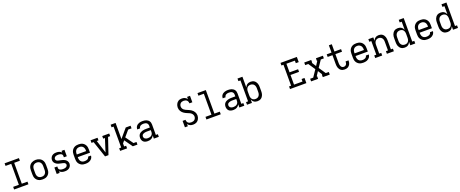

<svg xmlns="http://www.w3.org/2000/svg" viewBox="226 -2901 12148 5066"><g transform="rotate(-20 6300.0 -367.5)"><path d="M99 0V-74H259V-662H99V-735H501V-661H341V-74H501V0Z M900 8Q871 8 842.5 3Q814 -2 788 -15.5Q762 -29 741.5 -50.5Q721 -72 708.5 -98Q696 -124 691.5 -152.5Q687 -181 687 -210V-320Q687 -349 691.5 -377.5Q696 -406 709 -432.5Q722 -459 742 -480Q762 -501 788 -514.5Q814 -528 842.5 -534.5Q871 -541 900 -541Q929 -541 957.5 -534.5Q986 -528 1012 -514.5Q1038 -501 1058 -480Q1078 -459 1091 -432.5Q1104 -406 1108.5 -377.5Q1113 -349 1113 -320V-210Q1113 -181 1108.5 -152.5Q1104 -124 1091.5 -98Q1079 -72 1058.5 -50.5Q1038 -29 1012 -15.5Q986 -2 957.5 3Q929 8 900 8ZM900 -66Q918 -66 936.5 -69.5Q955 -73 971 -82.5Q987 -92 999 -106.5Q1011 -121 1018 -138Q1025 -155 1028 -173.5Q1031 -192 1031 -210V-320Q1031 -339 1028 -357.5Q1025 -376 1017.5 -393Q1010 -410 998 -424.5Q986 -439 970 -448Q954 -457 935.5 -461Q917 -465 898 -465Q880 -465 862 -460.5Q844 -456 828 -446.5Q812 -437 800.5 -423Q789 -409 782 -392Q775 -375 772 -356.5Q769 -338 769 -320V-210Q769 -192 772 -173.5Q775 -155 782 -138Q789 -121 801 -106.5Q813 -92 829 -82.5Q845 -73 863.5 -69.5Q882 -66 900 -66Z M1525 8Q1505 8 1484.5 5.5Q1464 3 1445 -3Q1426 -9 1408.5 -20Q1391 -31 1377 -46V0H1295V-181H1377V-136Q1377 -123 1383 -111Q1389 -99 1399.5 -91Q1410 -83 1422 -78Q1434 -73 1447 -70.5Q1460 -68 1473 -66.5Q1486 -65 1499 -65Q1512 -65 1526 -66.5Q1540 -68 1553 -71Q1566 -74 1578.5 -80Q1591 -86 1601 -95Q1611 -104 1617 -117Q1623 -130 1623 -143Q1623 -162 1611.5 -177.5Q1600 -193 1583.5 -201Q1567 -209 1549 -212.5Q1531 -216 1513 -220Q1495 -224 1477 -228Q1459 -232 1441 -237Q1423 -242 1406 -249Q1389 -256 1373.5 -266Q1358 -276 1344.5 -289Q1331 -302 1321.5 -317.5Q1312 -333 1307 -351Q1302 -369 1302 -388Q1302 -409 1308.5 -430Q1315 -451 1326 -469.5Q1337 -488 1354 -501.5Q1371 -515 1391 -523.5Q1411 -532 1432.5 -535Q1454 -538 1476 -538Q1496 -538 1516 -535.5Q1536 -533 1555.5 -527Q1575 -521 1592 -510Q1609 -499 1623 -484V-530H1705V-349H1623V-394Q1623 -407 1617 -419Q1611 -431 1601 -439Q1591 -447 1578.5 -452Q1566 -457 1553.5 -459.5Q1541 -462 1528 -463.5Q1515 -465 1502 -465Q1482 -465 1462.5 -462Q1443 -459 1425.5 -449.5Q1408 -440 1396.5 -423.5Q1385 -407 1385 -387Q1385 -369 1396 -353Q1407 -337 1423.5 -329Q1440 -321 1458.5 -317.5Q1477 -314 1495 -310Q1513 -306 1531 -302Q1549 -298 1566.5 -293Q1584 -288 1601.5 -281Q1619 -274 1634.5 -264.5Q1650 -255 1663.5 -242Q1677 -229 1686.5 -213Q1696 -197 1701 -179Q1706 -161 1706 -143Q1706 -121 1699.5 -99.5Q1693 -78 1680.5 -59.5Q1668 -41 1650 -27.5Q1632 -14 1611.5 -6Q1591 2 1569 5Q1547 8 1525 8Z M2102 8Q2073 8 2044 3Q2015 -2 1989.5 -15.5Q1964 -29 1943 -50Q1922 -71 1909 -97Q1896 -123 1891.5 -152Q1887 -181 1887 -210V-320Q1887 -349 1891.5 -377.5Q1896 -406 1908.5 -432Q1921 -458 1941.5 -479.5Q1962 -501 1988 -514.5Q2014 -528 2042.5 -533Q2071 -538 2100 -538Q2129 -538 2157.5 -533Q2186 -528 2212 -514.5Q2238 -501 2258.5 -479.5Q2279 -458 2291.5 -432Q2304 -406 2308.5 -377.5Q2313 -349 2313 -320V-228H1969V-210Q1969 -191 1972 -172.5Q1975 -154 1982.5 -137Q1990 -120 2002 -106Q2014 -92 2030.5 -82.5Q2047 -73 2065.5 -69.5Q2084 -66 2102 -66Q2123 -66 2143.5 -69Q2164 -72 2182.5 -81.5Q2201 -91 2214 -108.5Q2227 -126 2229 -147H2311Q2310 -123 2301 -100Q2292 -77 2276.5 -58.5Q2261 -40 2240.5 -26.5Q2220 -13 2197 -5.5Q2174 2 2150 5Q2126 8 2102 8ZM2231 -302V-320Q2231 -338 2228 -356.5Q2225 -375 2218 -392Q2211 -409 2199 -423.5Q2187 -438 2171 -447.5Q2155 -457 2136.5 -461Q2118 -465 2100 -465Q2082 -465 2063.5 -461Q2045 -457 2029 -447.5Q2013 -438 2001 -423.5Q1989 -409 1982 -392Q1975 -375 1972 -356.5Q1969 -338 1969 -320V-302Z M2652 0 2497 -457H2438V-530H2634V-457H2585L2674 -177Q2681 -155 2687.5 -134Q2694 -113 2700 -91Q2706 -113 2712.5 -134Q2719 -155 2726 -177L2815 -457H2766V-530H2962V-456H2903L2748 0Z M3076 0V-74H3132V-662H3076V-735H3215V-282L3426 -530H3562V-456H3467L3324 -289L3478 -74H3562V0H3432L3400 -45L3271 -226L3215 -160V-74H3271V0Z M3851 8Q3819 8 3787.5 0Q3756 -8 3732.5 -29Q3709 -50 3698 -81Q3687 -112 3687 -143Q3687 -171 3695 -197.5Q3703 -224 3721 -244.5Q3739 -265 3763 -278Q3787 -291 3813 -299Q3839 -307 3866 -309.5Q3893 -312 3921 -312H4023V-365Q4023 -388 4013 -409Q4003 -430 3984.5 -442.5Q3966 -455 3943.5 -459.5Q3921 -464 3899 -464Q3877 -464 3856 -460.5Q3835 -457 3817 -446.5Q3799 -436 3787 -417.5Q3775 -399 3775 -378Q3775 -378 3775 -378Q3775 -378 3775 -378H3693Q3693 -378 3693 -378.5Q3693 -379 3693 -379Q3693 -403 3700.5 -426.5Q3708 -450 3723 -469.5Q3738 -489 3758.5 -502.5Q3779 -516 3802 -524Q3825 -532 3849.5 -535Q3874 -538 3899 -538Q3924 -538 3949.5 -534.5Q3975 -531 3999 -522.5Q4023 -514 4044 -498.5Q4065 -483 4079 -462Q4093 -441 4099 -416Q4105 -391 4105 -365V-74H4162V0H4023V-90Q4012 -66 3993.5 -46.5Q3975 -27 3952 -14.5Q3929 -2 3903 3Q3877 8 3851 8ZM3882 -65Q3909 -65 3935 -72Q3961 -79 3982 -95.5Q4003 -112 4013 -137Q4023 -162 4023 -189V-239H3921Q3904 -239 3888 -238Q3872 -237 3856 -233.5Q3840 -230 3824.5 -224Q3809 -218 3796 -208.5Q3783 -199 3776 -184Q3769 -169 3769 -152Q3769 -132 3778.5 -113.5Q3788 -95 3805 -84Q3822 -73 3842 -69Q3862 -65 3882 -65Z M5126 8Q5105 8 5083.5 4.5Q5062 1 5042 -8Q5022 -17 5005.5 -31Q4989 -45 4977 -63V0H4895V-181H4977Q4977 -157 4985 -134Q4993 -111 5011 -94.5Q5029 -78 5052.5 -72Q5076 -66 5100 -66Q5125 -66 5149.5 -72.5Q5174 -79 5192.5 -95Q5211 -111 5221 -135Q5231 -159 5231 -183Q5231 -210 5218.5 -234.5Q5206 -259 5186 -277Q5166 -295 5141.5 -306Q5117 -317 5092 -327Q5067 -337 5043 -348.5Q5019 -360 4996.5 -375Q4974 -390 4955 -409Q4936 -428 4922.5 -451Q4909 -474 4901.5 -500Q4894 -526 4894 -553Q4894 -578 4899.5 -602Q4905 -626 4915.5 -648.5Q4926 -671 4942.5 -689.5Q4959 -708 4980 -720.5Q5001 -733 5025.5 -738Q5050 -743 5075 -743Q5096 -743 5117.5 -739.5Q5139 -736 5158.5 -727Q5178 -718 5194.5 -704Q5211 -690 5223 -672V-735H5305V-554H5223Q5223 -578 5215 -601Q5207 -624 5189.5 -640Q5172 -656 5148.5 -663Q5125 -670 5101 -670Q5077 -670 5053 -663Q5029 -656 5011.5 -639Q4994 -622 4985.5 -599Q4977 -576 4977 -552Q4977 -525 4989 -500.5Q5001 -476 5021 -458.5Q5041 -441 5065.5 -429.5Q5090 -418 5115 -408Q5140 -398 5164.5 -386.5Q5189 -375 5211 -360Q5233 -345 5252.5 -326Q5272 -307 5285.5 -284Q5299 -261 5306.5 -235Q5314 -209 5314 -182Q5314 -157 5308 -132.5Q5302 -108 5291 -85.5Q5280 -63 5262.5 -44.5Q5245 -26 5223 -14Q5201 -2 5176 3Q5151 8 5126 8Q5126 8 5126 8Q5126 8 5126 8Z M5499 0V-74H5667V-662H5515V-735H5749V-74H5901V0Z M6251 8Q6219 8 6187.5 0Q6156 -8 6132.5 -29Q6109 -50 6098 -81Q6087 -112 6087 -143Q6087 -171 6095 -197.5Q6103 -224 6121 -244.5Q6139 -265 6163 -278Q6187 -291 6213 -299Q6239 -307 6266 -309.5Q6293 -312 6321 -312H6423V-365Q6423 -388 6413 -409Q6403 -430 6384.5 -442.5Q6366 -455 6343.5 -459.5Q6321 -464 6299 -464Q6277 -464 6256 -460.5Q6235 -457 6217 -446.5Q6199 -436 6187 -417.5Q6175 -399 6175 -378Q6175 -378 6175 -378Q6175 -378 6175 -378H6093Q6093 -378 6093 -378.5Q6093 -379 6093 -379Q6093 -403 6100.5 -426.5Q6108 -450 6123 -469.5Q6138 -489 6158.5 -502.5Q6179 -516 6202 -524Q6225 -532 6249.5 -535Q6274 -538 6299 -538Q6324 -538 6349.5 -534.5Q6375 -531 6399 -522.5Q6423 -514 6444 -498.5Q6465 -483 6479 -462Q6493 -441 6499 -416Q6505 -391 6505 -365V-74H6562V0H6423V-90Q6412 -66 6393.5 -46.5Q6375 -27 6352 -14.5Q6329 -2 6303 3Q6277 8 6251 8ZM6282 -65Q6309 -65 6335 -72Q6361 -79 6382 -95.5Q6403 -112 6413 -137Q6423 -162 6423 -189V-239H6321Q6304 -239 6288 -238Q6272 -237 6256 -233.5Q6240 -230 6224.5 -224Q6209 -218 6196 -208.5Q6183 -199 6176 -184Q6169 -169 6169 -152Q6169 -132 6178.5 -113.5Q6188 -95 6205 -84Q6222 -73 6242 -69Q6262 -65 6282 -65Z M6933 8Q6908 8 6883 2Q6858 -4 6837.5 -18Q6817 -32 6802 -52Q6787 -72 6777 -95V0H6638V-74H6695V-662H6638V-735H6777V-435Q6787 -458 6802 -478Q6817 -498 6837.5 -512Q6858 -526 6883 -532Q6908 -538 6933 -538Q6959 -538 6985.5 -531.5Q7012 -525 7034 -509.5Q7056 -494 7072 -472Q7088 -450 7097.5 -425Q7107 -400 7110 -373.5Q7113 -347 7113 -320V-210Q7113 -183 7110 -156.5Q7107 -130 7097.5 -105Q7088 -80 7072 -58Q7056 -36 7034 -20.5Q7012 -5 6985.5 1.5Q6959 8 6933 8ZM6901 -65Q6919 -65 6937.5 -69Q6956 -73 6971.5 -82.5Q6987 -92 6999 -106.5Q7011 -121 7018 -138Q7025 -155 7028 -173.5Q7031 -192 7031 -210V-320Q7031 -338 7028 -356.5Q7025 -375 7018 -392Q7011 -409 6999 -423.5Q6987 -438 6971.5 -447.5Q6956 -457 6937.5 -461Q6919 -465 6901 -465Q6883 -465 6865 -460.5Q6847 -456 6832 -446.5Q6817 -437 6806 -422Q6795 -407 6788.5 -390.5Q6782 -374 6779.5 -356Q6777 -338 6777 -320V-210Q6777 -192 6779.5 -174Q6782 -156 6788.5 -139.5Q6795 -123 6806 -108Q6817 -93 6832 -83.5Q6847 -74 6865 -69.5Q6883 -65 6901 -65Z M7846 0V-74H7903V-662H7846V-735H8305V-590H8223V-661H7985V-419H8225V-345H7985V-74H8223V-145H8305V0Z M8438 0V-74H8524L8653 -265L8524 -457H8438V-530H8634V-457H8622L8700 -336L8778 -457H8766V-530H8962V-456H8876L8747 -265L8876 -74H8962V0H8766V-73H8778L8700 -194L8622 -74H8634V0Z M9380 8Q9353 8 9327 1.5Q9301 -5 9279.5 -20.5Q9258 -36 9242.5 -58Q9227 -80 9218.5 -105Q9210 -130 9207 -156.5Q9204 -183 9204 -210V-457H9069V-530H9204V-735H9286V-530H9472V-457H9286V-210Q9286 -193 9287.5 -177Q9289 -161 9293 -145.5Q9297 -130 9304 -115Q9311 -100 9322 -88.5Q9333 -77 9348.5 -71.5Q9364 -66 9380 -66Q9400 -66 9419.5 -74.5Q9439 -83 9451 -99.5Q9463 -116 9467.5 -136.5Q9472 -157 9472 -177Q9472 -179 9472 -180.5Q9472 -182 9472 -184H9555Q9555 -181 9555 -178.5Q9555 -176 9555 -173Q9555 -149 9550.5 -125.5Q9546 -102 9535.5 -80.5Q9525 -59 9509 -41.5Q9493 -24 9472 -12.5Q9451 -1 9427.5 3.5Q9404 8 9380 8Z M9902 8Q9873 8 9844 3Q9815 -2 9789.5 -15.5Q9764 -29 9743 -50Q9722 -71 9709 -97Q9696 -123 9691.5 -152Q9687 -181 9687 -210V-320Q9687 -349 9691.5 -377.5Q9696 -406 9708.5 -432Q9721 -458 9741.5 -479.5Q9762 -501 9788 -514.5Q9814 -528 9842.5 -533Q9871 -538 9900 -538Q9929 -538 9957.5 -533Q9986 -528 10012 -514.5Q10038 -501 10058.5 -479.5Q10079 -458 10091.5 -432Q10104 -406 10108.5 -377.5Q10113 -349 10113 -320V-228H9769V-210Q9769 -191 9772 -172.5Q9775 -154 9782.5 -137Q9790 -120 9802 -106Q9814 -92 9830.5 -82.5Q9847 -73 9865.5 -69.5Q9884 -66 9902 -66Q9923 -66 9943.5 -69Q9964 -72 9982.5 -81.5Q10001 -91 10014 -108.5Q10027 -126 10029 -147H10111Q10110 -123 10101 -100Q10092 -77 10076.5 -58.5Q10061 -40 10040.5 -26.5Q10020 -13 9997 -5.5Q9974 2 9950 5Q9926 8 9902 8ZM10031 -302V-320Q10031 -338 10028 -356.5Q10025 -375 10018 -392Q10011 -409 9999 -423.5Q9987 -438 9971 -447.5Q9955 -457 9936.5 -461Q9918 -465 9900 -465Q9882 -465 9863.5 -461Q9845 -457 9829 -447.5Q9813 -438 9801 -423.5Q9789 -409 9782 -392Q9775 -375 9772 -356.5Q9769 -338 9769 -320V-302Z M10238 0V-74H10295V-457H10238V-530H10377V-435Q10387 -458 10402 -478Q10417 -498 10437.5 -512Q10458 -526 10482.5 -532Q10507 -538 10532 -538Q10558 -538 10584 -531Q10610 -524 10631 -508.5Q10652 -493 10667 -471Q10682 -449 10690.5 -424Q10699 -399 10702 -372.5Q10705 -346 10705 -320V-74H10762V0H10566V-74H10623V-320Q10623 -338 10620.5 -356Q10618 -374 10611.5 -390.5Q10605 -407 10594 -421.5Q10583 -436 10568 -446Q10553 -456 10535.5 -460.5Q10518 -465 10500 -465Q10482 -465 10464.5 -460.5Q10447 -456 10432 -446Q10417 -436 10406 -421.5Q10395 -407 10388.5 -390.5Q10382 -374 10379.5 -356Q10377 -338 10377 -320V-74H10434V0Z M11067 8Q11041 8 11014.5 1.5Q10988 -5 10966 -20.5Q10944 -36 10928 -58Q10912 -80 10902.5 -105Q10893 -130 10890 -156.5Q10887 -183 10887 -210V-320Q10887 -347 10890 -373.5Q10893 -400 10902.5 -425Q10912 -450 10928 -472Q10944 -494 10966 -509.5Q10988 -525 11014.5 -531.5Q11041 -538 11067 -538Q11092 -538 11117 -532Q11142 -526 11162.5 -512Q11183 -498 11198 -478Q11213 -458 11223 -435V-662H11166V-735H11305V-74H11362V0H11223V-95Q11213 -72 11198 -52Q11183 -32 11162.5 -18Q11142 -4 11117 2Q11092 8 11067 8ZM11099 -66Q11117 -66 11135 -70Q11153 -74 11168 -83.5Q11183 -93 11194 -108Q11205 -123 11211.5 -139.5Q11218 -156 11220.5 -174Q11223 -192 11223 -210V-320Q11223 -338 11220.5 -356Q11218 -374 11211.5 -390.5Q11205 -407 11194 -422Q11183 -437 11168 -446.5Q11153 -456 11135 -460.5Q11117 -465 11099 -465Q11081 -465 11062.5 -461Q11044 -457 11028.5 -447.5Q11013 -438 11001 -423.5Q10989 -409 10982 -392Q10975 -375 10972 -356.5Q10969 -338 10969 -320V-210Q10969 -192 10972 -173.5Q10975 -155 10982 -138Q10989 -121 11001 -106.5Q11013 -92 11028.5 -82.5Q11044 -73 11062.5 -69.5Q11081 -66 11099 -66Z M11702 8Q11673 8 11644 3Q11615 -2 11589.5 -15.5Q11564 -29 11543 -50Q11522 -71 11509 -97Q11496 -123 11491.5 -152Q11487 -181 11487 -210V-320Q11487 -349 11491.5 -377.5Q11496 -406 11508.5 -432Q11521 -458 11541.5 -479.5Q11562 -501 11588 -514.5Q11614 -528 11642.5 -533Q11671 -538 11700 -538Q11729 -538 11757.5 -533Q11786 -528 11812 -514.5Q11838 -501 11858.5 -479.5Q11879 -458 11891.5 -432Q11904 -406 11908.5 -377.5Q11913 -349 11913 -320V-228H11569V-210Q11569 -191 11572 -172.5Q11575 -154 11582.5 -137Q11590 -120 11602 -106Q11614 -92 11630.5 -82.5Q11647 -73 11665.5 -69.5Q11684 -66 11702 -66Q11723 -66 11743.5 -69Q11764 -72 11782.5 -81.5Q11801 -91 11814 -108.5Q11827 -126 11829 -147H11911Q11910 -123 11901 -100Q11892 -77 11876.5 -58.5Q11861 -40 11840.5 -26.5Q11820 -13 11797 -5.5Q11774 2 11750 5Q11726 8 11702 8ZM11831 -302V-320Q11831 -338 11828 -356.5Q11825 -375 11818 -392Q11811 -409 11799 -423.5Q11787 -438 11771 -447.5Q11755 -457 11736.5 -461Q11718 -465 11700 -465Q11682 -465 11663.5 -461Q11645 -457 11629 -447.5Q11613 -438 11601 -423.5Q11589 -409 11582 -392Q11575 -375 11572 -356.5Q11569 -338 11569 -320V-302Z M12267 8Q12241 8 12214.5 1.5Q12188 -5 12166 -20.5Q12144 -36 12128 -58Q12112 -80 12102.5 -105Q12093 -130 12090 -156.5Q12087 -183 12087 -210V-320Q12087 -347 12090 -373.5Q12093 -400 12102.5 -425Q12112 -450 12128 -472Q12144 -494 12166 -509.5Q12188 -525 12214.5 -531.5Q12241 -538 12267 -538Q12292 -538 12317 -532Q12342 -526 12362.5 -512Q12383 -498 12398 -478Q12413 -458 12423 -435V-662H12366V-735H12505V-74H12562V0H12423V-95Q12413 -72 12398 -52Q12383 -32 12362.5 -18Q12342 -4 12317 2Q12292 8 12267 8ZM12299 -66Q12317 -66 12335 -70Q12353 -74 12368 -83.5Q12383 -93 12394 -108Q12405 -123 12411.5 -139.5Q12418 -156 12420.5 -174Q12423 -192 12423 -210V-320Q12423 -338 12420.5 -356Q12418 -374 12411.5 -390.5Q12405 -407 12394 -422Q12383 -437 12368 -446.5Q12353 -456 12335 -460.5Q12317 -465 12299 -465Q12281 -465 12262.5 -461Q12244 -457 12228.5 -447.5Q12213 -438 12201 -423.5Q12189 -409 12182 -392Q12175 -375 12172 -356.5Q12169 -338 12169 -320V-210Q12169 -192 12172 -173.5Q12175 -155 12182 -138Q12189 -121 12201 -106.5Q12213 -92 12228.5 -82.5Q12244 -73 12262.5 -69.5Q12281 -66 12299 -66Z"/></g></svg>

Font: Iosevka Slab Extended
Style: Regular
Weight: 400
Width: 7
Monospace: yes
Designer: Belleve Invis
Foundry: Belleve Invis
Version: Version 11.1.1; ttfautohint (v1.8.3)